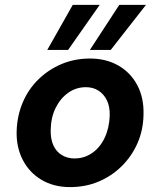

<svg xmlns="http://www.w3.org/2000/svg" viewBox="-20 -752 654 784"><path d="M266 12Q199 12 149 -18Q99 -48 72.5 -100Q46 -152 48 -217Q50 -280 73 -334Q96 -388 137 -428Q178 -468 231.5 -490.5Q285 -513 347 -513Q414 -513 464 -484Q514 -455 541 -403.5Q568 -352 566 -284Q565 -221 541.5 -167.5Q518 -114 477 -73.5Q436 -33 382.5 -10.5Q329 12 266 12ZM284 -105Q324 -105 356 -127Q388 -149 407 -188.5Q426 -228 428 -279Q429 -317 416.5 -342.5Q404 -368 382 -382Q360 -396 331 -396Q291 -396 259 -373.5Q227 -351 207.5 -312Q188 -273 187 -222Q186 -185 198 -158.5Q210 -132 233 -118.5Q256 -105 284 -105ZM347 -548 467 -732H576L432 -548ZM173 -548 277 -732H387L258 -548Z"/></svg>

Font: DM Sans 18pt
Style: Bold Italic
Weight: 700
Italic angle: -10°
Designer: Colophon Foundry, Jonny Pinhorn
Foundry: Colophon Foundry
Version: Version 4.004;gftools[0.9.30]